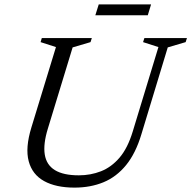

<svg xmlns="http://www.w3.org/2000/svg" viewBox="-20 -845 872 875"><path d="M198 -258.5Q176.5 -188.5 184 -141Q191.5 -93.5 230 -69.8Q268.5 -46 339.5 -46Q393 -46 440.2 -64.5Q487.5 -83 524.8 -126.5Q562 -170 585 -246L702 -630.5L632 -653L638 -671.5H832L826 -653L744.5 -629L624.5 -233.5Q598.5 -146.5 554.8 -92.8Q511 -39 451.8 -14.5Q392.5 10 319.5 10Q235 10 181 -19.8Q127 -49.5 110.8 -110.2Q94.5 -171 123 -264L235 -630.5L165 -653L170.5 -671.5H398.5L392.5 -653L311 -629ZM414.5 -775.5 430 -825H668.5L653.5 -775.5Z"/></svg>

Font: Newsreader 20pt
Style: Italic
Weight: 400
Italic angle: -17°
Version: Version 1.003